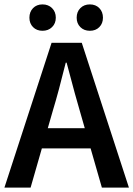

<svg xmlns="http://www.w3.org/2000/svg" viewBox="-22 -847 602 867"><path d="M-2 0 210.9 -653.8H347.2L560.1 0H438L387.2 -176.8H167L116.2 0ZM110.8 -767.1Q110.8 -793.5 127.2 -810.3Q143.6 -827.1 169.9 -827.1Q196.3 -827.1 213.1 -810.3Q230 -793.5 230 -767.1Q230 -741.2 213.1 -724.6Q196.3 -708 169.9 -708Q143.6 -708 127.2 -724.6Q110.8 -741.2 110.8 -767.1ZM193.8 -268.1H360.8L337.9 -348.1Q323.7 -394 278.8 -564H274.9Q242.2 -431.6 216.8 -348.1ZM324.2 -767.1Q324.2 -793.5 340.8 -810.3Q357.4 -827.1 383.8 -827.1Q410.2 -827.1 426.5 -810.3Q442.9 -793.5 442.9 -767.1Q442.9 -741.2 426.5 -724.6Q410.2 -708 383.8 -708Q357.4 -708 340.8 -724.6Q324.2 -741.2 324.2 -767.1Z"/></svg>

Font: Source Sans Pro Semibold
Style: Regular
Weight: 600
Designer: Paul D. Hunt
Foundry: Adobe Systems Incorporated
Version: Version 2.020;PS 2.0;hotconv 1.0.86;makeotf.lib2.5.63406